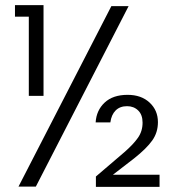

<svg xmlns="http://www.w3.org/2000/svg" viewBox="-20 -724 690 745"><path d="M38.1 -659.2V-704.1H148.9V-352.1H91.8V-659.2ZM51.8 0 412.1 -700.2H479L119.1 0ZM351.1 -249Q354 -295.9 386 -325.9Q418 -356 475.1 -356Q528.3 -356 560.5 -325.9Q592.8 -295.9 592.8 -250Q592.8 -210 570.8 -179Q548.8 -147.9 501 -109.9L418 -45.9H599.1V1H352.1V-39.1L462.9 -133.8Q497.1 -163.6 515.1 -189.2Q533.2 -214.8 533.2 -248Q533.2 -278.8 516.1 -295.4Q499 -312 473.1 -312Q445.3 -312 428.7 -295.4Q412.1 -278.8 408.2 -249Z"/></svg>

Font: Poppins Light
Style: Regular
Weight: 300
Designer: Ninad Kale (Devanagari), Jonny Pinhorn (Latin)
Foundry: Indian Type Foundry
Version: 4.004